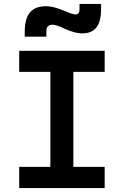

<svg xmlns="http://www.w3.org/2000/svg" viewBox="-20 -950 626 970"><path d="M77.1 0V-106.9H234.4V-586.9H77.1V-693.4H508.8V-586.9H350.6V-106.9H508.8V0ZM105 -764.6V-789.1Q105 -855.5 131.1 -887Q157.2 -918.5 212.4 -918.5Q248 -918.5 294.4 -899.4Q321.8 -888.2 336.9 -882.6Q352.1 -877 361.8 -877Q381.8 -877 381.8 -903.3V-930.2H490.7V-905.8Q490.7 -841.8 467.3 -811.5Q443.8 -781.2 394 -781.2Q359.4 -781.2 304.7 -805.7Q284.7 -814.9 269.8 -820.1Q254.9 -825.2 245.6 -825.2Q214.4 -825.2 214.4 -793.9V-764.6Z"/></svg>

Font: Caskaydia Cove SemiBold
Style: Regular
Weight: 600
Monospace: yes
Designer: Aaron Bell
Foundry: Saja Typeworks
Version: Version 4.300; ttfautohint (v1.8.3)